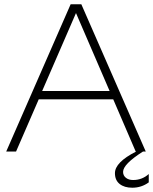

<svg xmlns="http://www.w3.org/2000/svg" viewBox="-20 -708 715 897"><path d="M335 -647 177 -283H492ZM616 0H614L509 -244H161L55 0H9L310 -688H360L661 0H648Q555 59 555 95Q555 112 568 122.5Q581 133 602 133Q644 133 675 105V144Q641 169 598 169Q561 169 539 151.5Q517 134 517 101Q517 50 616 0Z"/></svg>

Font: Roundo Light
Style: Regular
Weight: 300
Designer: Namrata Goyal (Gurmukhi), Shiva Nallaperumal (Latin)
Foundry: Indian Type Foundry
Version: Version 1.000;PS 1.0;hotconv 1.0.88;makeotf.lib2.5.647800